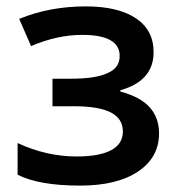

<svg xmlns="http://www.w3.org/2000/svg" viewBox="-20 -570 559 600"><path d="M144 -238H210Q289 -238 326.5 -218.5Q364 -199 364 -159Q364 -120 327 -100.5Q290 -81 220 -81Q125 -81 35 -123V-24Q102 10 230 10Q346 10 411.5 -34Q477 -78 477 -153Q477 -202 448 -234.5Q419 -267 356 -284V-288Q460 -317 460 -407Q460 -476 404.5 -513Q349 -550 248 -550Q135 -550 40 -511L77 -426Q159 -461 237 -461Q354 -461 354 -395Q354 -358 317 -342Q280 -324 201 -324H144Z"/></svg>

Font: OpenSansMMV
Style: Semibold
Weight: 600
Designer: Steve Matteson
Foundry: Ascender Corporation
Version: Version 6.000